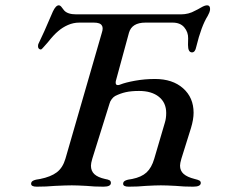

<svg xmlns="http://www.w3.org/2000/svg" viewBox="-20 -698 851 722"><path d="M97 -7Q97 -15 105.5 -19Q114 -23 131 -25Q171 -33 193.5 -50Q216 -67 226 -101L363 -575Q366 -584 366 -591Q366 -598 363 -602Q357 -613 333 -613H278Q256 -613 235.5 -604Q215 -595 199 -581Q182 -567 160 -539L144 -521Q138 -514 135.5 -512.5Q133 -511 129 -513Q123 -516 123 -524Q123 -529 124 -532Q142 -568 179 -655Q190 -678 201 -678Q207 -678 212.5 -670Q218 -662 221 -659Q234 -644 267 -644H443H660Q690 -644 714 -658Q723 -662 736.5 -670Q750 -678 759 -678Q770 -678 770 -664Q770 -658 767 -650.5Q764 -643 761 -638Q737 -600 718 -522Q714 -501 702 -501Q687 -501 687 -529Q687 -531 687.5 -554Q688 -577 673 -595Q658 -613 629 -613H527Q476 -613 465 -575L416 -395Q415 -392 415 -387Q415 -378 423 -378Q428 -378 432 -380Q452 -388 488 -394.5Q524 -401 563 -401Q629 -401 668.5 -366Q708 -331 708 -274Q708 -249 698 -216L662 -101Q657 -84 657 -75Q657 -56 670.5 -44Q684 -32 712 -25Q725 -22 730 -19Q735 -16 735 -10Q735 4 706 4Q671 4 641 1Q605 -1 585 -1Q565 -1 529 1Q499 4 464 4Q443 4 443 -7Q443 -15 451.5 -19Q460 -23 477 -25Q512 -32 531 -49.5Q550 -67 560 -101L600 -237Q605 -253 605 -273Q605 -312 577.5 -334Q550 -356 503 -356Q474 -356 453.5 -351.5Q433 -347 413 -337Q406 -333 400 -325Q394 -317 392 -309L327 -101Q322 -84 322 -75Q322 -55 335 -43Q348 -31 375 -25Q387 -23 392 -20Q397 -17 397 -10Q397 4 369 4Q334 4 305 1Q269 -1 250 -1Q229 -1 187 1Q154 4 118 4Q97 4 97 -7Z"/></svg>

Font: EB Garamond Medium
Style: Italic
Weight: 500
Italic angle: -17.2°
Designer: Georg Duffner and Octavio Pardo
Foundry: Georg Duffner
Version: Version 1.000